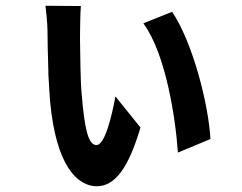

<svg xmlns="http://www.w3.org/2000/svg" viewBox="-20 -603 840 667"><path d="M468 -160 381 -268C369 -203 345 -99 315 -99C284 -99 273 -168 264 -273C259 -324 259 -413 258 -463V-471C258 -472 258 -473 258 -474V-481C258 -499 259 -565 261 -582L138 -583C140 -570 145 -517 145 -496C145 -471 146 -415 148 -357V-346C150 -311 152 -277 154 -251C175 -23 251 44 316 44C379 44 426 -18 468 -160ZM711 -120C705 -238 650 -455 578 -562L478 -522C556 -416 590 -192 598 -73L711 -120Z"/></svg>

Font: Glow Sans TC Compressed
Style: Bold
Weight: 700
Width: 2
Designer: Ryoko NISHIZUKA (kana, bopomofo & ideographs); Paul D. Hunt (Latin, Greek & Cyrillic); Sandoll Communications, Soo-young
Version: Version 0.93